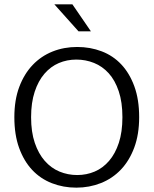

<svg xmlns="http://www.w3.org/2000/svg" viewBox="-20 -854 706 883"><path d="M335 -638Q395 -638 447.5 -618Q500 -598 538 -557.5Q576 -517 598 -456.5Q620 -396 620 -315Q620 -236 597.5 -175.5Q575 -115 536 -74Q497 -33 444 -12Q391 9 331 9Q271 9 218.5 -11.5Q166 -32 128 -72.5Q90 -113 68 -173.5Q46 -234 46 -315Q46 -394 68.5 -454Q91 -514 130 -555Q169 -596 221.5 -617Q274 -638 335 -638ZM123 -315Q123 -247 140 -197Q157 -147 186 -114Q215 -81 253.5 -65Q292 -49 335 -49Q378 -49 415.5 -65Q453 -81 481.5 -114Q510 -147 526.5 -197Q543 -247 543 -315Q543 -384 526 -434.5Q509 -485 480 -517Q451 -549 412.5 -564.5Q374 -580 331 -580Q288 -580 250.5 -564Q213 -548 184.5 -515Q156 -482 139.5 -432Q123 -382 123 -315ZM230 -834H313L398 -710H341Z"/></svg>

Font: Mukta Mahee Light
Style: Regular
Weight: 300
Designer: Shuchita Grover, Noopur Datye, Girish Dalvi, Yashodeep Gholap
Foundry: Ek Type
Version: Version 2.538;PS 1.000;hotconv 16.6.51;makeotf.lib2.5.65220;